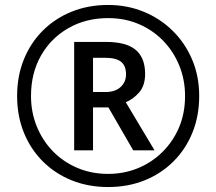

<svg xmlns="http://www.w3.org/2000/svg" viewBox="-20 -744 872 774"><path d="M416 10Q336 10 269 -17Q202 -44 152.5 -93.5Q103 -143 76 -210Q49 -277 49 -357Q49 -437 76 -504Q103 -571 152.5 -620.5Q202 -670 269 -697Q336 -724 416 -724Q492 -724 558.5 -697Q625 -670 675.5 -620.5Q726 -571 754.5 -504Q783 -437 783 -357Q783 -277 756 -210Q729 -143 679.5 -93.5Q630 -44 563 -17Q496 10 416 10ZM416 -43Q480 -43 536 -66Q592 -89 635 -131.5Q678 -174 702 -231Q726 -288 726 -357Q726 -422 703 -479Q680 -536 638.5 -579Q597 -622 540.5 -646.5Q484 -671 416 -671Q326 -671 255.5 -630.5Q185 -590 145 -519.5Q105 -449 105 -357Q105 -292 128 -235Q151 -178 192.5 -135Q234 -92 291 -67.5Q348 -43 416 -43ZM279 -138V-575H407Q489 -575 527 -543Q565 -511 565 -446Q565 -399 541 -371.5Q517 -344 487 -332L603 -138H517L417 -311H355V-138ZM405 -373Q444 -373 466 -393Q488 -413 488 -444Q488 -479 468 -495Q448 -511 404 -511H355V-373Z"/></svg>

Font: Noto Sans Ogham
Style: Regular
Weight: 400
Designer: Monotype Design Team
Foundry: Monotype Imaging Inc.
Version: Version 2.001; ttfautohint (v1.8.4.7-5d5b)